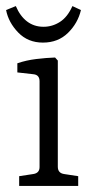

<svg xmlns="http://www.w3.org/2000/svg" viewBox="-25 -611 305 631"><path d="M165 -63Q165 -42 186 -39L232 -32V0H38V-32L84 -39Q105 -42 105 -62V-344Q105 -365 85 -367L32 -373V-403Q61 -413 94 -417Q127 -421 156 -422L165 -412ZM116 -471Q67 -471 35 -504Q3 -537 -5 -578L27 -591Q41 -558 64 -540.5Q87 -523 118 -523Q147 -523 172 -539Q197 -555 213 -591L241 -578Q231 -535 198.5 -503Q166 -471 116 -471Z"/></svg>

Font: Rasa Light
Style: Regular
Weight: 300
Designer: Anna Giedrys (Yrsa+Rasa design), David Brezina (Yrsa art-direction, Rasa art-direction, design)
Foundry: Rosetta Type Foundry
Version: Version 2.004